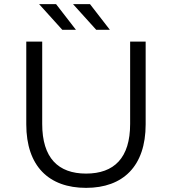

<svg xmlns="http://www.w3.org/2000/svg" viewBox="-20 -901 832 928"><path d="M396 7C575 7 684 -98 684 -300V-700H609V-302C609 -138 532 -62 396 -62C261 -62 184 -138 184 -302V-700H107V-300C107 -98 216 7 396 7ZM511 -757 415 -881H333L445 -757ZM347 -757 251 -881H169L281 -757Z"/></svg>

Font: Montserrat-Alt1
Style: Regular
Weight: 400
Designer: Differentunic
Foundry: Differentunic
Version: Version 7.222